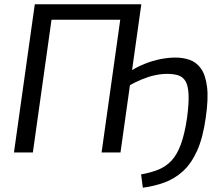

<svg xmlns="http://www.w3.org/2000/svg" viewBox="-20 -710 1033 894"><path d="M645 164 637 102Q682 94 717 80Q752 66 778 38.5Q804 11 822 -37.5Q840 -86 851 -162Q860 -230 858 -270.5Q856 -311 844 -331.5Q832 -352 810.5 -359Q789 -366 759 -366Q730 -366 700.5 -359.5Q671 -353 639.5 -340Q608 -327 571 -306L573 -370Q614 -397 653 -412.5Q692 -428 728.5 -435Q765 -442 797 -442Q833 -442 864 -431Q895 -420 916 -390.5Q937 -361 944 -306Q951 -251 938 -162Q925 -68 897.5 -7.5Q870 53 831 88Q792 123 745 140Q698 157 645 164ZM45 0 142 -690H230L133 0ZM453 0 550 -690H638L541 0ZM212 -618 222 -690H561L550 -618Z"/></svg>

Font: Exo 2
Style: Italic
Weight: 400
Italic angle: -8°
Designer: Natanael Gama
Foundry: Natanael Gama
Version: Version 2.010